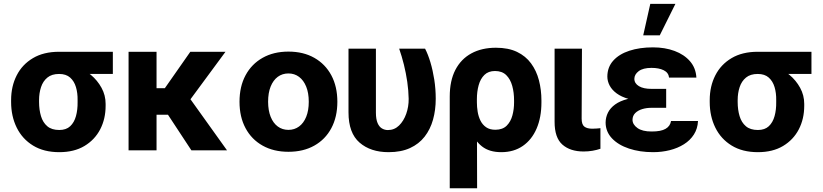

<svg xmlns="http://www.w3.org/2000/svg" viewBox="-20 -797 4361 1018"><path d="M38.9 -255.9V-266.6Q39 -339.5 68.5 -397.3Q97.9 -455.2 154.7 -488.8Q211.4 -522.5 293.4 -522.5Q304.5 -516 314.8 -500.1Q325.2 -484.2 342 -467.5Q358.9 -450.9 388.9 -441.2Q427.2 -428.6 461.9 -399.9Q496.5 -371.1 518.3 -331.4Q540.1 -291.7 540 -246.1V-236.3Q540.1 -167 511.3 -111.3Q482.4 -55.6 427.6 -22.9Q372.9 9.8 294.3 9.8Q212.5 9.8 155.5 -25.1Q98.4 -60 68.7 -120.2Q39 -180.4 38.9 -255.9ZM187.1 -266.6V-255.9Q187.2 -214.7 197.3 -181.2Q207.3 -147.6 230.7 -127.7Q254 -107.8 294.3 -107.8Q330.9 -107.8 352.1 -127.7Q373.4 -147.6 382.7 -181.2Q392 -214.7 391.4 -255.9V-266.6Q392 -303.9 382.7 -335.2Q373.4 -366.5 351.9 -385.7Q330.4 -404.9 293.4 -404.9Q254.4 -404.9 231.2 -385.7Q207.9 -366.5 197.6 -335.2Q187.2 -303.9 187.1 -266.6ZM578.3 -522.5V-404.9H293.4V-522.5Z M810 -522.5V0H661.7V-522.5ZM1175.6 -522.5 929.3 -188.5H784.8L766.6 -329.5H854.1L989.1 -522.5ZM994.7 0 852.1 -216.8 979.7 -285 1183.6 0Z M1509.3 7.8Q1430.7 7.8 1372.3 -25Q1313.9 -57.7 1281.9 -117.4Q1249.9 -177.1 1249.9 -257.4Q1249.9 -338.2 1281.9 -397.8Q1313.9 -457.4 1372.3 -490.4Q1430.7 -523.4 1509.3 -523.4Q1588.4 -523.4 1646.5 -490.4Q1704.7 -457.4 1736.7 -397.8Q1768.7 -338.2 1768.7 -257.4Q1768.7 -177.1 1736.8 -117.4Q1704.9 -57.7 1646.6 -25Q1588.4 7.8 1509.3 7.8ZM1509.3 -108.4Q1541.2 -108.4 1565.6 -126.3Q1589.9 -144.1 1603.5 -177.6Q1617.1 -211.1 1617.1 -257.4Q1617.1 -304.1 1603.5 -337.6Q1589.9 -371.2 1565.7 -389.4Q1541.4 -407.6 1509.3 -407.6Q1476.9 -407.6 1452.6 -389.6Q1428.4 -371.5 1414.9 -337.9Q1401.5 -304.4 1401.5 -257.4Q1401.7 -211.1 1415.1 -177.6Q1428.6 -144.1 1452.8 -126.3Q1477.1 -108.4 1509.3 -108.4Z M1827.8 -539.1H1973.1V-199.2Q1973.3 -164.4 1982.1 -144.3Q1990.8 -124.3 2005.3 -115.9Q2019.7 -107.4 2036.6 -107.4Q2071 -107.4 2095.8 -131.5Q2120.5 -155.7 2133.9 -193.7Q2147.3 -231.7 2146.8 -273.4Q2146 -316.9 2139.4 -362.9Q2132.7 -408.9 2121.6 -454Q2110.4 -499 2096.4 -539.1H2233.7Q2249.1 -509.8 2262 -467.1Q2274.8 -424.4 2282.6 -374.7Q2290.3 -324.9 2290.3 -273.4Q2290.3 -213.9 2275.9 -162.5Q2261.5 -111.1 2231.4 -72.4Q2201.3 -33.7 2154 -12Q2106.6 9.8 2040.3 9.8Q1945 9.8 1886.5 -40.9Q1827.9 -91.6 1827.8 -200.8Z M2364.6 201.2V-285.2Q2364.6 -368.8 2394.4 -426.5Q2424.3 -484.1 2479.3 -514Q2534.4 -543.9 2609.3 -543.9Q2675.4 -543.9 2721.4 -521.8Q2767.4 -499.7 2795.8 -460.8Q2824.3 -422 2837.5 -371.3Q2850.7 -320.7 2850.7 -263.9V-254.1Q2850.7 -174.9 2825.2 -115.6Q2799.8 -56.3 2752.1 -23.3Q2704.3 9.8 2637.8 9.8Q2574.6 9.8 2535.9 -20.5Q2497.3 -50.7 2475.8 -104.9Q2454.4 -159.1 2442.1 -229.9L2508.5 -254.9Q2508.5 -230.4 2512.6 -204.7Q2516.8 -179 2527.5 -157.4Q2538.2 -135.8 2557.4 -122.4Q2576.6 -109 2606.9 -109Q2645.3 -109.3 2666.7 -130.8Q2688 -152.2 2696.9 -185.5Q2705.8 -218.8 2705.6 -254.1V-263.9Q2705.8 -305.9 2696 -341.4Q2686.2 -377 2664.2 -398.7Q2642.1 -420.5 2604.6 -420.5Q2569.3 -420.5 2548.3 -399.8Q2527.2 -379.1 2517.9 -345.2Q2508.5 -311.3 2508.5 -271.3L2509.7 201.2Z M2920.5 -539.1H3065.6L3063.9 -168.9Q3063.8 -136.7 3078.3 -125.7Q3092.8 -114.6 3120.7 -114.6Q3134 -114.6 3144.2 -115.6Q3154.5 -116.6 3163.5 -117.4V-8.2Q3144.1 -1.6 3121.5 2.3Q3098.8 6.2 3074.4 6.2Q3003.3 6.2 2961.8 -30.4Q2920.3 -67.1 2920.5 -151.4Z M3403.1 -282.4H3512.1V-225.4H3435Q3408.8 -225.6 3385.6 -218.7Q3362.5 -211.7 3348.2 -197.6Q3333.9 -183.4 3333.6 -161.5Q3334 -136.6 3360 -118.1Q3386 -99.6 3435 -99.8Q3484.5 -99.6 3509 -114Q3533.6 -128.3 3537.9 -155.5H3680.9Q3678.9 -114.7 3659.1 -83.8Q3639.4 -52.9 3606.2 -32.1Q3573.1 -11.3 3531.2 -0.8Q3489.2 9.8 3442.8 9.8Q3371.9 9.8 3314.8 -9.3Q3257.7 -28.4 3224.5 -63.7Q3191.3 -99 3191 -147.1Q3191.3 -175.6 3203.6 -200.1Q3215.9 -224.6 3241.6 -243.2Q3267.3 -261.8 3307.4 -272.1Q3347.5 -282.4 3403.1 -282.4ZM3512.1 -261.7H3403.1Q3351.1 -261.7 3312.8 -272.6Q3274.6 -283.4 3249.8 -301.7Q3224.9 -319.9 3212.5 -343.2Q3200.2 -366.5 3200.2 -391.2Q3200.5 -441 3231.5 -475.5Q3262.5 -510.1 3317.1 -528Q3371.7 -545.9 3442 -545.9Q3505.6 -545.9 3556.6 -526.9Q3607.6 -507.9 3638.6 -472.1Q3669.6 -436.2 3672.3 -385.4H3527.5Q3524.6 -411.8 3499.2 -424.5Q3473.7 -437.1 3434.4 -437.1Q3389.6 -437.1 3366.5 -419.8Q3343.5 -402.4 3343.4 -378.9Q3343.5 -354.9 3367.6 -340.2Q3391.7 -325.6 3435 -325.8H3512.1ZM3390.4 -609.6 3427.9 -776.6H3561.1L3478.1 -609.6Z M3743 -255.9V-266.6Q3743.1 -339.5 3772.6 -397.3Q3802.1 -455.2 3858.8 -488.8Q3915.5 -522.5 3997.5 -522.5Q4008.6 -516 4018.9 -500.1Q4029.3 -484.2 4046.1 -467.5Q4063 -450.9 4093 -441.2Q4131.3 -428.6 4166 -399.9Q4200.6 -371.1 4222.4 -331.4Q4244.2 -291.7 4244.1 -246.1V-236.3Q4244.2 -167 4215.4 -111.3Q4186.5 -55.6 4131.7 -22.9Q4077 9.8 3998.4 9.8Q3916.6 9.8 3859.6 -25.1Q3802.5 -60 3772.8 -120.2Q3743.1 -180.4 3743 -255.9ZM3891.2 -266.6V-255.9Q3891.3 -214.7 3901.4 -181.2Q3911.4 -147.6 3934.8 -127.7Q3958.1 -107.8 3998.4 -107.8Q4035 -107.8 4056.2 -127.7Q4077.5 -147.6 4086.8 -181.2Q4096.1 -214.7 4095.5 -255.9V-266.6Q4096.1 -303.9 4086.8 -335.2Q4077.5 -366.5 4056 -385.7Q4034.5 -404.9 3997.5 -404.9Q3958.5 -404.9 3935.3 -385.7Q3912 -366.5 3901.7 -335.2Q3891.3 -303.9 3891.2 -266.6ZM4282.4 -522.5V-404.9H3997.5V-522.5Z"/></svg>

Font: Inter Display V
Style: Regular
Weight: 400
Designer: Rasmus Andersson
Foundry: rsms
Version: Version 3.015;git-src